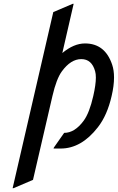

<svg xmlns="http://www.w3.org/2000/svg" viewBox="-20 -777 624 1017"><path d="M46.9 219.7 262.2 -712.9 365.2 -756.8H370.1L310.1 -496.1Q371.1 -546.9 430.2 -546.9Q536.6 -546.9 574.2 -434.1Q584 -404.8 584 -366.7Q584 -322.3 571.3 -268.6Q548.3 -167 498.5 -103Q411.1 9.8 301.3 9.8H263.7L265.1 4.9L319.8 -73.2Q376 -73.2 423.3 -137.7Q453.6 -178.7 474.1 -268.6Q487.8 -328.6 487.8 -366.2Q487.8 -386.2 483.9 -399.4Q466.3 -463.9 410.6 -463.9Q355 -463.9 307.6 -398.9Q278.8 -359.4 257.8 -268.6L154.8 175.8L51.8 219.7Z"/></svg>

Font: Nova Script
Style: Regular
Weight: 400
Italic angle: -13°
Version: Version 2.001